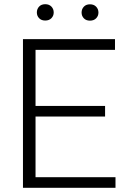

<svg xmlns="http://www.w3.org/2000/svg" viewBox="-20 -898 609 918"><path d="M482.4 -340.8H149.9V-50.8H532.2V0H89.8V-710.9H529.8V-659.7H149.9V-391.6H482.4ZM156.2 -838.4Q156.2 -855 167 -866.5Q177.7 -877.9 196.3 -877.9Q214.8 -877.9 225.8 -866.5Q236.8 -855 236.8 -838.4Q236.8 -822.3 225.8 -811Q214.8 -799.8 196.3 -799.8Q177.7 -799.8 167 -811Q156.2 -822.3 156.2 -838.4ZM370.1 -837.9Q370.1 -854.5 380.9 -866Q391.6 -877.4 410.2 -877.4Q428.7 -877.4 439.7 -866Q450.7 -854.5 450.7 -837.9Q450.7 -821.8 439.7 -810.5Q428.7 -799.3 410.2 -799.3Q391.6 -799.3 380.9 -810.5Q370.1 -821.8 370.1 -837.9Z"/></svg>

Font: TypoPRO Roboto
Style: Regular
Weight: 300
Designer: Google
Version: Version 2.136; 2016